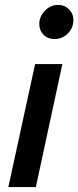

<svg xmlns="http://www.w3.org/2000/svg" viewBox="-20 -762 319 782"><path d="M202 -603Q175 -603 157.5 -620.5Q140 -638 140 -664Q140 -695 163 -718.5Q186 -742 217 -742Q243 -742 261 -724Q279 -706 279 -680Q279 -649 256.5 -626Q234 -603 202 -603ZM14 0 123 -501H234L126 0Z"/></svg>

Font: Red Hat Text Medium
Style: Italic
Weight: 500
Italic angle: -12°
Designer: Pentagram, MCKL
Foundry: Pentagram, MCKL
Version: Version 1.023; ttfautohint (v1.8.3)